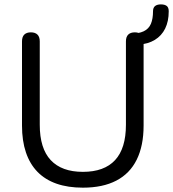

<svg xmlns="http://www.w3.org/2000/svg" viewBox="-20 -862 803 891"><path d="M364.7 8.9Q295.4 8.9 242.6 -9.5Q189.7 -28 154.1 -64.4Q118.5 -100.9 100.3 -154.8Q82.1 -208.6 82.1 -279.5V-669.7Q82.1 -691.1 92.7 -701.5Q103.4 -711.9 123.3 -711.9Q143.1 -711.9 153.8 -701.5Q164.5 -691.1 164.5 -669.7V-283.1Q164.5 -173.3 215.4 -118.9Q266.3 -64.5 364.7 -64.5Q463.6 -64.5 514 -118.9Q564.4 -173.3 564.4 -283.1V-669.7Q564.4 -691.1 575.1 -701.5Q585.8 -711.9 605.7 -711.9Q625 -711.9 635.7 -701.5Q646.4 -691.1 646.4 -669.7V-279.5Q646.4 -185.7 614.5 -121.1Q582.6 -56.5 519.7 -23.8Q456.9 8.9 364.7 8.9ZM622.3 -654.8 581 -682.8V-705Q623.4 -705.5 647 -716.9Q670.6 -728.2 680.4 -751.7Q690.1 -775.1 690.1 -809.7Q690.1 -826.4 699.6 -834Q709.1 -841.6 726.6 -841.6Q744.1 -841.6 753.6 -834.5Q763 -827.4 763 -809.7Q763 -763.1 746.5 -729.6Q730 -696.1 698.5 -676.9Q666.9 -657.7 622.3 -654.8Z"/></svg>

Font: Nunito ExtraLight
Style: Regular
Weight: 200
Designer: Vernon Adams
Foundry: Vernon Adams
Version: Version 3.602